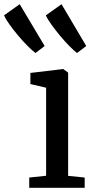

<svg xmlns="http://www.w3.org/2000/svg" viewBox="-106 -896 449 916"><path d="M33.5 0V-49L114 -57.5V-477.5L39 -495V-548L194 -566.5H196L219 -549.5V-57L298 -49V0ZM63 -643.5Q48 -654.5 26 -676.5Q4 -698.5 -18.8 -725.5Q-41.5 -752.5 -60.2 -778.5Q-79 -804.5 -86.5 -823L-12 -876L107 -676.5L64 -643.5ZM261 -643.5Q246.5 -654.5 225 -676.2Q203.5 -698 181 -725Q158.5 -752 139.8 -778Q121 -804 112.5 -822.5L187.5 -876L305.5 -676.5L262 -643.5Z"/></svg>

Font: Merriweather 20pt
Style: Regular
Weight: 400
Version: Version 2.100